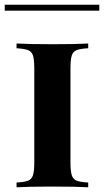

<svg xmlns="http://www.w3.org/2000/svg" viewBox="-36 -792 440 812"><path d="M337 -588Q303 -586 288 -580Q273 -574 267.5 -557Q262 -540 262 -502V-106Q262 -68 267.5 -51Q273 -34 288 -28Q303 -22 337 -20V0Q286 -3 189 -3Q84 -3 34 0V-20Q68 -22 83 -28Q98 -34 103.5 -51Q109 -68 109 -106V-502Q109 -540 103.5 -557Q98 -574 82.5 -580Q67 -586 34 -588V-608Q83 -605 189 -605Q286 -605 337 -608ZM384 -747H-16V-772H384Z"/></svg>

Font: Playfair Display SC
Style: Bold
Weight: 700
Designer: Claus Eggers Sørensen
Foundry: Claus Eggers Sørensen
Version: Version 1.200; ttfautohint (v1.6)